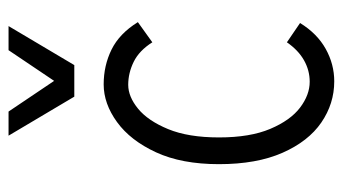

<svg xmlns="http://www.w3.org/2000/svg" viewBox="-192 -582 783 438"><g transform="rotate(-90 199.0 -363.5)"><path d="M43 -255Q43 -340 70 -398.5Q97 -457 139 -487.5Q181 -518 225 -518Q268 -518 304.5 -500Q341 -482 367 -440L321 -407Q302 -437 276.5 -449.5Q251 -462 224 -462Q197 -462 169.5 -439.5Q142 -417 123 -371Q104 -325 104 -255Q104 -184 123.5 -138Q143 -92 172 -70Q201 -48 231 -48Q257 -48 280 -61Q303 -74 321 -100L365 -70Q341 -31 306 -11.5Q271 8 232 8Q181 8 138 -21.5Q95 -51 69 -110Q43 -169 43 -255ZM358 -735 269 -585H197L108 -735H163L233 -631L303 -735Z"/></g></svg>

Font: Radio Canada Condensed Light
Style: Regular
Weight: 300
Width: 3
Designer: Charles Daoud, Etienne Aubert Bonn, Alexandre Saumier Demers, Jacques Le Bailly
Foundry: Radio-Canada
Version: Version 2.104; ttfautohint (v1.8.4.7-5d5b);gftools[0.9.28.de